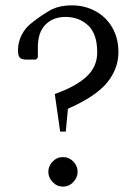

<svg xmlns="http://www.w3.org/2000/svg" viewBox="-20 -690 515 715"><path d="M204 -200 184 -340Q261 -367 301.5 -404Q342 -441 342 -495Q342 -564 308 -595.5Q274 -627 224 -627Q178 -627 149.5 -598.5Q121 -570 121 -514V-476L114 -468H79Q62 -468 54.5 -474.5Q47 -481 47 -504Q47 -532 60.5 -559.5Q74 -587 101 -607Q134 -633 166.5 -651.5Q199 -670 248 -670Q296 -670 335.5 -648.5Q375 -627 398 -587.5Q421 -548 421 -496Q421 -434 379 -382.5Q337 -331 233 -285L225 -200ZM215 5Q192 5 176 -12Q160 -29 160 -50Q160 -72 176 -88.5Q192 -105 215 -105Q237 -105 253 -88.5Q269 -72 269 -50Q269 -29 253 -12Q237 5 215 5Z"/></svg>

Font: Spectral Light
Style: Regular
Weight: 300
Designer: Jean-Baptiste Levee
Foundry: Production Type
Version: Version 2.001